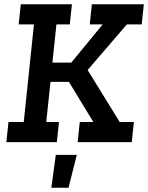

<svg xmlns="http://www.w3.org/2000/svg" viewBox="-20 -670 698 905"><path d="M356 -95H420L305 -284H218L198 -95H258L248 0H10L20 -95H92L140 -555H68L78 -650H319L309 -555H246L227 -375H316L464 -555H403L413 -650H658L648 -555H578L393 -340L544 -95H611L601 0H346ZM303 215H222L243 60H342Z"/></svg>

Font: Zilla Slab SemiBold
Style: Regular
Weight: 600
Designer: Typotheque.com
Foundry: Typotheque type foundry
Version: Version 1.0; 2017